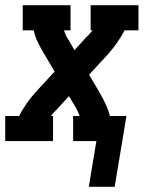

<svg xmlns="http://www.w3.org/2000/svg" viewBox="-38 -540 558 735"><path d="M302 175 331 0H242V-96H267Q263 -106 259 -115Q255 -124 250 -132L226 -172L182 -124Q181 -123 180.5 -122Q180 -121 179 -120Q177 -119 176 -118Q175 -117 174 -116V-115Q169 -111 165 -106Q161 -101 157 -96H165V0H-18V-96H35Q48 -121 64.5 -144.5Q81 -168 100 -189L171 -266L128 -339Q116 -359 106 -380Q96 -401 91 -424H49V-520H232V-424H207Q210 -414 214 -405Q218 -396 224 -388L247 -348L291 -396Q292 -397 293 -398Q294 -399 295 -400Q296 -401 297 -402Q298 -403 300 -404V-405Q304 -409 308 -414Q312 -419 317 -424H309V-520H492V-424H439Q426 -399 409.5 -375.5Q393 -352 374 -331L303 -254L346 -181Q357 -161 367 -140Q377 -119 383 -96H446L401 175Z"/></svg>

Font: Iosevka Curly Slab
Style: Bold Italic
Weight: 700
Italic angle: -9°
Monospace: yes
Designer: Belleve Invis
Foundry: Belleve Invis
Version: Version 22.1.2; ttfautohint (v1.8.4)